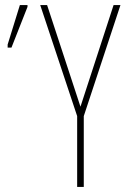

<svg xmlns="http://www.w3.org/2000/svg" viewBox="-20 -734 493 754"><path d="M296 -315 426 -714H453L309 -278V0H283V-278L138 -714H165ZM10 -547V-559L58 -714H88V-707L25 -547Z"/></svg>

Font: Noto Sans ExtraCondensed Thin
Style: Regular
Weight: 100
Width: 2
Designer: Monotype Design Team
Foundry: Monotype Imaging Inc.
Version: Version 2.013; ttfautohint (v1.8.4.7-5d5b)